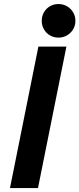

<svg xmlns="http://www.w3.org/2000/svg" viewBox="-20 -957 404 977"><path d="M175.3 -719.7H317.9L173.3 0H30.8ZM192.4 -851.1Q192.4 -874.5 203.6 -894.3Q214.8 -914.1 234.4 -925.3Q253.9 -936.5 277.8 -936.5Q301.3 -936.5 321 -925Q340.8 -913.6 352.3 -894Q363.8 -874.5 363.8 -851.1Q363.8 -827.6 352.3 -808.1Q340.8 -788.6 321 -777.1Q301.3 -765.6 277.8 -765.6Q253.9 -765.6 234.4 -776.9Q214.8 -788.1 203.6 -807.9Q192.4 -827.6 192.4 -851.1Z"/></svg>

Font: Reddit Sans Chocolate
Style: Bold Italic
Weight: 700
Italic angle: -11.25°
Designer: Stephen Hutchings
Version: Version 1.013